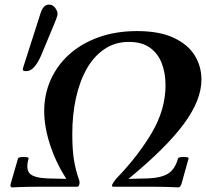

<svg xmlns="http://www.w3.org/2000/svg" viewBox="-20 -811 895 834"><path d="M33 3Q23 3 26 -11L58 -122Q59 -127 71 -128.5Q83 -130 94.5 -128.5Q106 -127 104 -122Q91 -75 110 -56.5Q129 -38 187 -36L268 -34Q222 -106 197 -183.5Q172 -261 172 -329Q172 -401 200 -464Q228 -527 280.5 -574.5Q333 -622 408 -649Q483 -676 576 -676Q671 -676 733 -647.5Q795 -619 825 -571.5Q855 -524 855 -465Q855 -376 778 -272Q701 -168 538 -34L621 -36Q679 -38 709.5 -56.5Q740 -75 753 -122Q754 -127 766 -128.5Q778 -130 789.5 -128.5Q801 -127 799 -122L768 -11Q763 3 753 3Q716 1 681 0.5Q646 0 623 0H472Q465 0 467 -8Q469 -13 474.5 -21Q480 -29 484 -34Q579 -132 639 -233.5Q699 -335 699 -441Q699 -494 682.5 -536.5Q666 -579 631 -604Q596 -629 540 -629Q480 -629 434 -598Q388 -567 357 -512.5Q326 -458 310 -385.5Q294 -313 294 -230Q294 -154 302.5 -109Q311 -64 322 -34Q328 -20 324 -8Q322 0 315 0H164Q142 0 106.5 0.5Q71 1 33 3ZM95 -502Q85 -502 82 -504Q79 -506 79 -510Q79 -513 81 -519L156 -753Q168 -791 192 -791Q210 -791 220 -776.5Q230 -762 230 -750Q230 -745 224.5 -729.5Q219 -714 206 -684L159 -571Q129 -502 95 -502Z"/></svg>

Font: Junicode
Style: Bold Italic
Weight: 700
Italic angle: -11°
Designer: Peter S. Baker
Version: Version 2.100; ttfautohint (v1.8.4)